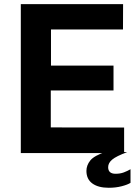

<svg xmlns="http://www.w3.org/2000/svg" viewBox="-20 -743 674 932"><path d="M81 0V-723H577.5L577 -600H227.5V-424.5H531V-304H226.5V-124.5L582.5 -124V0ZM399.5 86.5Q399.5 59.5 418.2 36Q437 12.5 495.5 -7L597.5 -4.5Q544.5 15 524.8 31.5Q505 48 505 68.5Q505 100.5 541 100.5Q563.5 100.5 581.2 93.8Q599 87 613.5 78.5V144.5Q599.5 153.5 570.8 161Q542 168.5 508 168.5Q457 168.5 428.2 147.5Q399.5 126.5 399.5 86.5Z"/></svg>

Font: Public Sans
Style: Bold
Weight: 700
Designer: The Public Sans project authors (U.S. Web Design System). Libre Franklin designed by Pablo Impallari and Rodrigo Fuenzal
Version: Version 1.008; ttfautohint (v1.8.1) -l 8 -r 50 -G 200 -x 14 